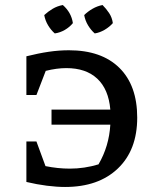

<svg xmlns="http://www.w3.org/2000/svg" viewBox="-20 -736 621 764"><path d="M230 -716Q264 -686 270 -644Q257 -628 238 -617Q219 -606 198 -603Q183 -616 171.5 -635Q160 -654 156 -676Q171 -690 189.5 -701Q208 -712 230 -716ZM388 -716Q403 -701 414.5 -683.5Q426 -666 429 -644Q416 -629 396.5 -617.5Q377 -606 357 -603Q342 -616 330.5 -635Q319 -654 315 -676Q329 -690 348 -701Q367 -712 388 -716ZM239 8Q206 8 166.5 3Q127 -2 85 -12V-173H125L161 -75Q210 -65 258 -65Q316 -65 372 -82Q414 -154 419 -240H185V-300H419Q412 -381 367 -423Q322 -465 244 -465Q206 -465 162 -454L125 -358H85V-512Q133 -524 174 -530Q215 -536 254 -536Q384 -536 455 -466Q526 -396 526 -268Q526 -139 449 -65.5Q372 8 239 8Z"/></svg>

Font: Piazzolla SC Medium
Style: Regular
Weight: 500
Designer: Juan Pablo del Peral
Foundry: Huerta Tipografica
Version: Version 1.330